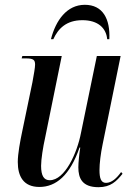

<svg xmlns="http://www.w3.org/2000/svg" viewBox="-20 -769 552 799"><path d="M192 -606H202C222 -650 256 -685 323 -685C388 -685 422 -652 426 -606H435C439 -690 408 -749 333 -749C258 -749 212 -684 192 -606ZM390 10C441 10 465 -15 490 -46L484 -53C466 -28 445 -8 421 -8C400 -8 394 -28 394 -61C394 -89 399 -130 407 -168L482 -536H383L317 -216C301 -132 250 -19 187 -19C163 -19 151 -37 151 -79C151 -106 159 -157 168 -197L237 -536H73L70 -526H88C120 -526 126 -519 126 -500C126 -488 121 -460 115 -427L72 -220C64 -182 54 -129 54 -95C54 -36 77 9 144 9C213 9 271 -39 311 -155H314C310 -131 306 -92 306 -73C306 -27 322 10 390 10Z"/></svg>

Font: Noto Serif Display ExtraCondensed Medium
Style: Italic
Weight: 500
Width: 2
Italic angle: -12°
Designer: Monotype Design Team
Foundry: Monotype Imaging Inc.
Version: Version 2.009